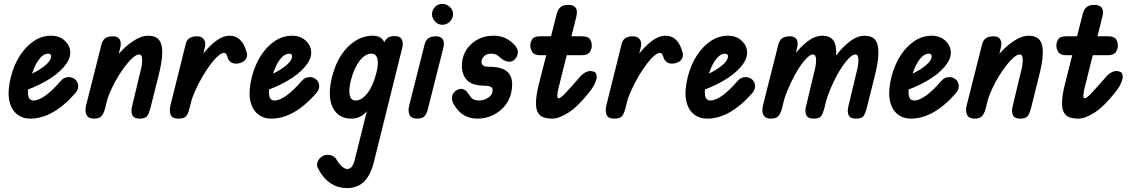

<svg xmlns="http://www.w3.org/2000/svg" viewBox="-20 -608 5812 984"><path d="M135 0Q95 0 66 -23.5Q37 -47 27.5 -93.5Q18 -140 35 -211Q51 -275 82 -323Q113 -371 154 -398Q195 -425 241 -425Q285 -425 312.5 -399Q340 -373 340 -338Q340 -303 307 -264.5Q274 -226 215 -192Q156 -158 77 -133L90 -212Q127 -221 161.5 -239.5Q196 -258 219 -279.5Q242 -301 242 -320Q242 -326 238 -329.5Q234 -333 227 -333Q206 -333 187.5 -312.5Q169 -292 155 -259.5Q141 -227 131 -190Q120 -145 124.5 -119Q129 -93 152 -93Q178 -93 213.5 -118.5Q249 -144 293 -195Q306 -210 326.5 -212.5Q347 -215 364 -202Q378 -191 380.5 -171.5Q383 -152 368 -133Q311 -67 252.5 -33.5Q194 0 135 0Z M696 0Q666 0 658 -18.5Q650 -37 657 -64L698 -235Q704 -256 707 -277.5Q710 -299 707.5 -314Q705 -329 692 -329Q681 -329 663.5 -314.5Q646 -300 626.5 -275.5Q607 -251 587.5 -219.5Q568 -188 552 -153.5Q536 -119 526 -86L533 -255Q561 -303 596.5 -341Q632 -379 669.5 -402Q707 -425 739 -425Q761 -425 778 -417Q795 -409 804 -388Q813 -367 811 -326Q809 -285 792 -218L750 -50Q744 -28 734.5 -14Q725 0 696 0ZM461 0Q433 0 423.5 -19Q414 -38 421 -67L499 -376Q505 -402 519.5 -412Q534 -422 559 -422Q584 -422 593.5 -406Q603 -390 596 -362L518 -50Q512 -28 501 -14Q490 0 461 0Z M894 0Q863 0 855 -19Q847 -38 853 -66L931 -379Q936 -403 951 -412.5Q966 -422 989 -422Q1014 -422 1025 -406Q1036 -390 1030 -365L951 -52Q945 -28 935 -14Q925 0 894 0ZM956 -75 973 -260Q1001 -309 1032 -345.5Q1063 -382 1094.5 -403.5Q1126 -425 1157 -425Q1222 -425 1245 -337Q1249 -319 1239.5 -304.5Q1230 -290 1207 -284Q1183 -278 1166.5 -287.5Q1150 -297 1145 -318Q1140 -337 1128 -337Q1116 -337 1097.5 -321Q1079 -305 1058.5 -277.5Q1038 -250 1018 -216Q998 -182 981.5 -145.5Q965 -109 956 -75Z M1370 0Q1330 0 1301 -23.5Q1272 -47 1262.5 -93.5Q1253 -140 1270 -211Q1286 -275 1317 -323Q1348 -371 1389 -398Q1430 -425 1476 -425Q1520 -425 1547.5 -399Q1575 -373 1575 -338Q1575 -303 1542 -264.5Q1509 -226 1450 -192Q1391 -158 1312 -133L1325 -212Q1362 -221 1396.5 -239.5Q1431 -258 1454 -279.5Q1477 -301 1477 -320Q1477 -326 1473 -329.5Q1469 -333 1462 -333Q1441 -333 1422.5 -312.5Q1404 -292 1390 -259.5Q1376 -227 1366 -190Q1355 -145 1359.5 -119Q1364 -93 1387 -93Q1413 -93 1448.5 -118.5Q1484 -144 1528 -195Q1541 -210 1561.5 -212.5Q1582 -215 1599 -202Q1613 -191 1615.5 -171.5Q1618 -152 1603 -133Q1546 -67 1487.5 -33.5Q1429 0 1370 0Z M1781 0Q1713 0 1685 -58Q1657 -116 1682 -215Q1698 -279 1729 -326Q1760 -373 1802 -399Q1844 -425 1890 -425Q1930 -425 1945.5 -398.5Q1961 -372 1958 -325Q1955 -278 1939 -215Q1922 -151 1900 -102.5Q1878 -54 1849.5 -27Q1821 0 1781 0ZM1802 -93Q1835 -93 1864 -131.5Q1893 -170 1909 -235Q1921 -282 1914 -307.5Q1907 -333 1884 -333Q1851 -333 1822.5 -295.5Q1794 -258 1778 -195Q1766 -146 1772.5 -119.5Q1779 -93 1802 -93ZM1758 356Q1713 356 1675.5 332Q1638 308 1611 257Q1602 241 1606.5 225.5Q1611 210 1623 199.5Q1635 189 1650 186Q1670 184 1683.5 190.5Q1697 197 1703 207Q1716 230 1731 244Q1746 258 1760 258Q1776 258 1785.5 242.5Q1795 227 1800 203L1946 -383Q1951 -399 1963 -411Q1975 -423 2003 -423Q2031 -423 2039 -406Q2047 -389 2043 -369L1897 219Q1880 289 1846 322.5Q1812 356 1758 356Z M2117 0Q2088 0 2079 -19Q2070 -38 2077 -67L2155 -376Q2161 -402 2175.5 -412Q2190 -422 2215 -422Q2240 -422 2249.5 -406Q2259 -390 2252 -362L2173 -50Q2168 -28 2157 -14Q2146 0 2117 0ZM2247 -481Q2225 -481 2209.5 -498Q2194 -515 2194 -535Q2194 -555 2208.5 -571.5Q2223 -588 2247 -588Q2268 -588 2285 -573Q2302 -558 2302 -535Q2302 -515 2286 -498Q2270 -481 2247 -481Z M2427 0Q2350 0 2309 -68Q2293 -92 2297 -113.5Q2301 -135 2321 -146Q2339 -156 2355 -150.5Q2371 -145 2388 -117Q2402 -93 2435 -93Q2462 -93 2482.5 -107.5Q2503 -122 2504 -140Q2507 -158 2494.5 -163.5Q2482 -169 2463 -169Q2393 -169 2366.5 -205Q2340 -241 2350 -301Q2360 -355 2404.5 -390Q2449 -425 2509 -425Q2569 -425 2611 -384Q2634 -362 2634 -341Q2634 -320 2617 -302Q2602 -289 2582 -292.5Q2562 -296 2542 -314Q2534 -323 2523 -328Q2512 -333 2498 -333Q2478 -333 2464.5 -323Q2451 -313 2448 -296Q2446 -284 2453.5 -275Q2461 -266 2483 -266Q2536 -266 2563.5 -251.5Q2591 -237 2599.5 -211Q2608 -185 2603 -150Q2598 -107 2573 -73Q2548 -39 2510 -19.5Q2472 0 2427 0Z M2749 -325Q2718 -325 2708 -341Q2698 -357 2698 -374Q2698 -392 2707.5 -407Q2717 -422 2749 -422H2961Q2994 -422 3003.5 -407Q3013 -392 3013 -374Q3013 -357 3002.5 -341Q2992 -325 2961 -325ZM2812 0Q2787 0 2767.5 -6Q2748 -12 2737 -30.5Q2726 -49 2727 -86.5Q2728 -124 2744 -186L2834 -540Q2841 -563 2854.5 -573Q2868 -583 2893 -583Q2920 -583 2930.5 -568Q2941 -553 2934 -524L2844 -163Q2838 -141 2836.5 -122.5Q2835 -104 2843 -104Q2852 -104 2876 -129Q2900 -154 2940 -200Q2962 -227 2977.5 -235.5Q2993 -244 3005 -244Q3016 -244 3027 -239Q3038 -234 3038 -211Q3038 -203 3029.5 -182.5Q3021 -162 2999 -134Q2940 -60 2892 -30Q2844 0 2812 0Z M3128 0Q3097 0 3089 -19Q3081 -38 3087 -66L3165 -379Q3170 -403 3185 -412.5Q3200 -422 3223 -422Q3248 -422 3259 -406Q3270 -390 3264 -365L3185 -52Q3179 -28 3169 -14Q3159 0 3128 0ZM3190 -75 3207 -260Q3235 -309 3266 -345.5Q3297 -382 3328.5 -403.5Q3360 -425 3391 -425Q3456 -425 3479 -337Q3483 -319 3473.5 -304.5Q3464 -290 3441 -284Q3417 -278 3400.5 -287.5Q3384 -297 3379 -318Q3374 -337 3362 -337Q3350 -337 3331.5 -321Q3313 -305 3292.5 -277.5Q3272 -250 3252 -216Q3232 -182 3215.5 -145.5Q3199 -109 3190 -75Z M3604 0Q3564 0 3535 -23.5Q3506 -47 3496.5 -93.5Q3487 -140 3504 -211Q3520 -275 3551 -323Q3582 -371 3623 -398Q3664 -425 3710 -425Q3754 -425 3781.5 -399Q3809 -373 3809 -338Q3809 -303 3776 -264.5Q3743 -226 3684 -192Q3625 -158 3546 -133L3559 -212Q3596 -221 3630.5 -239.5Q3665 -258 3688 -279.5Q3711 -301 3711 -320Q3711 -326 3707 -329.5Q3703 -333 3696 -333Q3675 -333 3656.5 -312.5Q3638 -292 3624 -259.5Q3610 -227 3600 -190Q3589 -145 3593.5 -119Q3598 -93 3621 -93Q3647 -93 3682.5 -118.5Q3718 -144 3762 -195Q3775 -210 3795.5 -212.5Q3816 -215 3833 -202Q3847 -191 3849.5 -171.5Q3852 -152 3837 -133Q3780 -67 3721.5 -33.5Q3663 0 3604 0Z M4150 0Q4120 0 4112 -18.5Q4104 -37 4111 -63L4152 -235Q4158 -256 4161 -277.5Q4164 -299 4161 -314Q4158 -329 4146 -329Q4135 -329 4119 -314.5Q4103 -300 4085.5 -275.5Q4068 -251 4051 -219.5Q4034 -188 4019.5 -153.5Q4005 -119 3995 -86L4002 -255Q4030 -303 4062 -341Q4094 -379 4127.5 -402Q4161 -425 4193 -425Q4215 -425 4232 -417Q4249 -409 4258 -388Q4267 -367 4265 -326Q4263 -285 4246 -218L4204 -50Q4198 -28 4189 -14Q4180 0 4150 0ZM3930 0Q3902 0 3892.5 -19Q3883 -38 3890 -67L3968 -376Q3974 -402 3988.5 -412Q4003 -422 4028 -422Q4053 -422 4062.5 -406Q4072 -390 4065 -362L3987 -50Q3981 -28 3970 -14Q3959 0 3930 0ZM4367 0Q4337 0 4329 -18.5Q4321 -37 4328 -63L4369 -235Q4375 -256 4378 -277.5Q4381 -299 4378 -314Q4375 -329 4364 -329Q4352 -329 4336 -314.5Q4320 -300 4302.5 -275.5Q4285 -251 4268 -219.5Q4251 -188 4236.5 -153.5Q4222 -119 4212 -86L4219 -255Q4247 -303 4279 -341Q4311 -379 4344.5 -402Q4378 -425 4410 -425Q4432 -425 4449 -417Q4466 -409 4474.5 -388Q4483 -367 4481.5 -326Q4480 -285 4463 -218L4421 -50Q4415 -28 4406 -14Q4397 0 4367 0Z M4648 0Q4608 0 4579 -23.5Q4550 -47 4540.5 -93.5Q4531 -140 4548 -211Q4564 -275 4595 -323Q4626 -371 4667 -398Q4708 -425 4754 -425Q4798 -425 4825.5 -399Q4853 -373 4853 -338Q4853 -303 4820 -264.5Q4787 -226 4728 -192Q4669 -158 4590 -133L4603 -212Q4640 -221 4674.5 -239.5Q4709 -258 4732 -279.5Q4755 -301 4755 -320Q4755 -326 4751 -329.5Q4747 -333 4740 -333Q4719 -333 4700.5 -312.5Q4682 -292 4668 -259.5Q4654 -227 4644 -190Q4633 -145 4637.5 -119Q4642 -93 4665 -93Q4691 -93 4726.5 -118.5Q4762 -144 4806 -195Q4819 -210 4839.5 -212.5Q4860 -215 4877 -202Q4891 -191 4893.5 -171.5Q4896 -152 4881 -133Q4824 -67 4765.5 -33.5Q4707 0 4648 0Z M5209 0Q5179 0 5171 -18.5Q5163 -37 5170 -64L5211 -235Q5217 -256 5220 -277.5Q5223 -299 5220.5 -314Q5218 -329 5205 -329Q5194 -329 5176.5 -314.5Q5159 -300 5139.5 -275.5Q5120 -251 5100.5 -219.5Q5081 -188 5065 -153.5Q5049 -119 5039 -86L5046 -255Q5074 -303 5109.5 -341Q5145 -379 5182.5 -402Q5220 -425 5252 -425Q5274 -425 5291 -417Q5308 -409 5317 -388Q5326 -367 5324 -326Q5322 -285 5305 -218L5263 -50Q5257 -28 5247.5 -14Q5238 0 5209 0ZM4974 0Q4946 0 4936.5 -19Q4927 -38 4934 -67L5012 -376Q5018 -402 5032.5 -412Q5047 -422 5072 -422Q5097 -422 5106.5 -406Q5116 -390 5109 -362L5031 -50Q5025 -28 5014 -14Q5003 0 4974 0Z M5445 -325Q5414 -325 5404 -341Q5394 -357 5394 -374Q5394 -392 5403.5 -407Q5413 -422 5445 -422H5657Q5690 -422 5699.5 -407Q5709 -392 5709 -374Q5709 -357 5698.5 -341Q5688 -325 5657 -325ZM5508 0Q5483 0 5463.5 -6Q5444 -12 5433 -30.5Q5422 -49 5423 -86.5Q5424 -124 5440 -186L5530 -540Q5537 -563 5550.5 -573Q5564 -583 5589 -583Q5616 -583 5626.5 -568Q5637 -553 5630 -524L5540 -163Q5534 -141 5532.5 -122.5Q5531 -104 5539 -104Q5548 -104 5572 -129Q5596 -154 5636 -200Q5658 -227 5673.5 -235.5Q5689 -244 5701 -244Q5712 -244 5723 -239Q5734 -234 5734 -211Q5734 -203 5725.5 -182.5Q5717 -162 5695 -134Q5636 -60 5588 -30Q5540 0 5508 0Z"/></svg>

Font: Edu TAS Beginner SemiBold
Style: Regular
Weight: 600
Version: Version 1.003